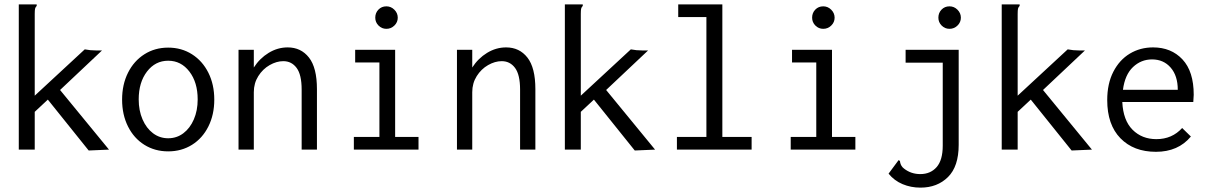

<svg xmlns="http://www.w3.org/2000/svg" viewBox="-20 -685 5540 879"><path d="M199 -229 139 -173V0H66V-665H148V-658Q142 -652 140.5 -645Q139 -638 139 -621V-247L368 -459Q393 -454 421 -454H447L255 -273L479 0L386 4Z M539 -229Q539 -298 566 -352Q593 -406 641 -436.5Q689 -467 750 -467Q811 -467 859 -436.5Q907 -406 934 -352Q961 -298 961 -229Q961 -160 934 -106Q907 -52 859 -22Q811 8 750 8Q689 8 641 -22Q593 -52 566 -106Q539 -160 539 -229ZM885 -230Q885 -308 847 -357.5Q809 -407 750 -407Q691 -407 653 -357.5Q615 -308 615 -230Q615 -179 632.5 -138.5Q650 -98 680.5 -75Q711 -52 750 -52Q789 -52 819.5 -75Q850 -98 867.5 -138.5Q885 -179 885 -230Z M1072 -457H1142V-376Q1169 -418 1210 -443Q1251 -468 1297 -468Q1358 -468 1394.5 -421.5Q1431 -375 1431 -277V0H1361V-275Q1361 -343 1338 -374Q1315 -405 1277 -405Q1246 -405 1214.5 -387Q1183 -369 1162.5 -336.5Q1142 -304 1142 -263V0H1072Z M1600 -58H1717V-399H1606V-457H1789V-58H1896V0H1600ZM1698 -604Q1698 -626 1712.5 -641Q1727 -656 1749 -656Q1770 -656 1785.5 -640.5Q1801 -625 1801 -604Q1801 -583 1785.5 -568Q1770 -553 1749 -553Q1728 -553 1713 -568Q1698 -583 1698 -604Z M2072 -457H2142V-376Q2169 -418 2210 -443Q2251 -468 2297 -468Q2358 -468 2394.5 -421.5Q2431 -375 2431 -277V0H2361V-275Q2361 -343 2338 -374Q2315 -405 2277 -405Q2246 -405 2214.5 -387Q2183 -369 2162.5 -336.5Q2142 -304 2142 -263V0H2072Z M2699 -229 2639 -173V0H2566V-665H2648V-658Q2642 -652 2640.5 -645Q2639 -638 2639 -621V-247L2868 -459Q2893 -454 2921 -454H2947L2755 -273L2979 0L2886 4Z M3079 -58H3214V-607H3085V-665H3287V-58H3421V0H3079Z M3600 -58H3717V-399H3606V-457H3789V-58H3896V0H3600ZM3698 -604Q3698 -626 3712.5 -641Q3727 -656 3749 -656Q3770 -656 3785.5 -640.5Q3801 -625 3801 -604Q3801 -583 3785.5 -568Q3770 -553 3749 -553Q3728 -553 3713 -568Q3698 -583 3698 -604Z M4048 110 4088 56 4094 48 4100 52Q4100 54 4101.5 60.5Q4103 67 4107 74Q4111 81 4119 87Q4151 112 4193 112Q4240 112 4268 80Q4296 48 4296 -18V-398H4126V-457H4369V-22Q4369 77 4320 125.5Q4271 174 4194 174Q4150 174 4112 158Q4074 142 4048 110ZM4276 -604Q4276 -626 4290.5 -641Q4305 -656 4327 -656Q4348 -656 4363.5 -640.5Q4379 -625 4379 -604Q4379 -583 4363.5 -568Q4348 -553 4327 -553Q4306 -553 4291 -568Q4276 -583 4276 -604Z M4699 -229 4639 -173V0H4566V-665H4648V-658Q4642 -652 4640.5 -645Q4639 -638 4639 -621V-247L4868 -459Q4893 -454 4921 -454H4947L4755 -273L4979 0L4886 4Z M5049 -227Q5049 -302 5077 -356.5Q5105 -411 5152.5 -439.5Q5200 -468 5259 -468Q5342 -468 5393.5 -413Q5445 -358 5445 -251Q5445 -240 5443 -218H5118Q5122 -134 5165 -91Q5208 -48 5274 -48Q5346 -48 5392 -99L5432 -60Q5374 10 5272 10Q5170 10 5109.5 -52Q5049 -114 5049 -227ZM5372 -274Q5372 -338 5339.5 -375.5Q5307 -413 5254 -413Q5204 -413 5167 -378Q5130 -343 5121 -274Z"/></svg>

Font: Vazir Code
Style: Code
Weight: 400
Foundry: DejaVu fonts team - Redesigned by Saber Rastikerdar
Version: Version 1.1.2